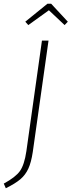

<svg xmlns="http://www.w3.org/2000/svg" viewBox="-51 -899 382 1025"><path d="M100.1 -765.1 84 -783.2 202.1 -878.9H222.2L311 -783.2L293.9 -765.1L210 -844.2ZM208 -682.1 124 -87.9Q115.7 -32.2 100.3 1.2Q85 34.7 58.1 57.6Q31.2 80.6 -20 106L-30.8 81.1Q32.2 46.9 55.7 13.7Q79.1 -19.5 89.8 -91.8L172.9 -682.1Z"/></svg>

Font: Fira Sans Compressed UltraLight
Style: Italic
Weight: 200
Width: 3
Italic angle: -8°
Designer: Carrois Corporate & Edenspiekermann AG
Foundry: Carrois Corporate GbR & Edenspiekermann AG
Version: Version 4.203;PS 004.203;hotconv 1.0.88;makeotf.lib2.5.64775